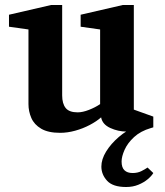

<svg xmlns="http://www.w3.org/2000/svg" viewBox="-20 -522 660 769"><path d="M485 227Q432 227 409 202Q386 177 386 145Q386 116 405 85Q424 54 456 26.5Q488 -1 527 -17V5H487Q453 5 421.5 -9.5Q390 -24 385 -52Q367 -36 339.5 -21.5Q312 -7 281 1.5Q250 10 221 10Q173 10 145 -6.5Q117 -23 105.5 -49.5Q94 -76 94 -105V-404L16 -415V-463L185 -502H229V-140Q229 -107 243 -89.5Q257 -72 291 -72Q311 -72 336.5 -82Q362 -92 381 -105V-404L303 -415V-463L472 -502H516V-83L594 -55V-12L584 -9Q543 3 517 27Q491 51 479 78Q467 105 467 125Q467 149 478.5 160Q490 171 511 171Q531 171 546 163.5Q561 156 571 149L594 171Q587 183 571.5 196Q556 209 534 218Q512 227 485 227Z"/></svg>

Font: Manuale
Style: Bold
Weight: 700
Version: Version 1.002